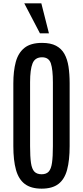

<svg xmlns="http://www.w3.org/2000/svg" viewBox="-20 -1129 501 1159"><path d="M231.4 9.8C274.4 9.8 308.2 0.3 332.8 -18.6C357.3 -37.4 374.8 -65.9 385 -104C395.3 -142.1 400.4 -189.8 400.4 -247.1V-626C400.4 -663.1 398.1 -696.6 393.6 -726.6C389 -756.5 380.8 -782.1 368.9 -803.5C357 -824.8 340.2 -841.2 318.4 -852.8C296.5 -864.3 268.4 -870.1 233.9 -870.1C188 -870.1 152.5 -860 127.4 -839.8C102.4 -819.7 85 -791.3 75.2 -754.9C65.4 -718.4 60.5 -675.5 60.5 -626V-247.1C60.5 -189.8 65.8 -142.1 76.4 -104C87 -65.9 104.7 -37.4 129.6 -18.6C154.5 0.3 188.5 9.8 231.4 9.8ZM231.4 -77.1C212.2 -77.1 197.6 -82.4 187.5 -93C177.4 -103.6 170.6 -121.2 167 -145.8C163.4 -170.3 161.6 -203.8 161.6 -246.1V-632.3C161.6 -683.8 166.6 -721.8 176.5 -746.3C186.4 -770.9 205.6 -783.2 233.9 -783.2C261.2 -783.2 279 -770.8 287.1 -746.1C295.2 -721.4 299.3 -683.3 299.3 -631.8V-246.1C299.3 -204.1 297.5 -170.7 293.9 -146C290.4 -121.3 283.7 -103.6 273.9 -93C264.2 -82.4 250 -77.1 231.4 -77.1ZM221.2 -927.7H275.4L229.5 -1108.9H126.5Z"/></svg>

Font: Antonio
Style: Regular
Weight: 400
Designer: Vernon Adams
Foundry: Vernon Adams
Version: Version 1.002